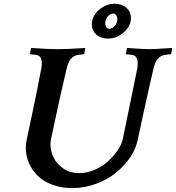

<svg xmlns="http://www.w3.org/2000/svg" viewBox="-20 -986 925 1009"><path d="M728 -364.3 703.1 -247.6Q693.4 -202.6 663.6 -158.4Q633.8 -114.3 589.6 -78.4Q545.4 -42.5 484.9 -20Q424.3 2.4 359.9 2.4Q301.8 2.4 254.4 -15.4Q207 -33.2 177.2 -63Q147.5 -92.8 131.6 -130.1Q115.7 -167.5 115.7 -208Q115.7 -231.9 120.1 -251.5L145 -368.2Q175.8 -512.7 197.3 -627.4Q199.7 -640.6 199.7 -653.8Q199.7 -694.3 168.5 -697.8L136.7 -701.2L143.6 -733.9Q236.8 -727.5 282.7 -727.5Q333 -727.5 428.2 -733.9L422.4 -701.2L392.6 -697.8Q367.7 -694.8 352.8 -677.2Q337.9 -659.7 329.6 -623Q297.4 -486.3 271.5 -364.3L247.6 -252.4Q245.1 -240.2 245.1 -227.5Q245.1 -190.9 262 -157Q278.8 -123 314.2 -99.6Q349.6 -76.2 396.5 -76.2Q436 -76.2 475.8 -93Q515.6 -109.9 545.2 -136Q574.7 -162.1 595.9 -192.6Q617.2 -223.1 624.5 -251.5Q635.3 -305.7 663.3 -439.9Q691.4 -574.2 701.7 -627.4Q703.6 -637.2 703.6 -653.8Q703.6 -694.3 672.4 -697.8L641.1 -701.2L647.5 -733.9Q741.7 -727.5 763.2 -727.5Q789.1 -727.5 885.3 -733.9L878.9 -701.2L849.1 -697.8Q824.7 -694.8 809.6 -677.2Q794.4 -659.7 786.1 -623V-623.5Q745.1 -444.8 728 -364.3ZM582.5 -966.3Q620.1 -966.3 644 -945.3Q668 -924.3 668 -891.6Q668 -848.6 630.6 -815.9Q593.3 -783.2 547.9 -783.2Q510.3 -783.2 486.3 -804.2Q462.4 -825.2 462.4 -857.4Q462.4 -900.4 499.5 -933.3Q536.6 -966.3 582.5 -966.3ZM575.2 -914.6Q559.1 -914.6 546.1 -899.2Q533.2 -883.8 533.2 -863.8Q533.2 -851.1 539.1 -843Q544.9 -835 554.2 -835Q570.3 -835 583.5 -850.1Q596.7 -865.2 596.7 -884.8Q596.7 -897.5 590.6 -906Q584.5 -914.6 575.2 -914.6Z"/></svg>

Font: Flanker
Style: Bold Italic
Weight: 700
Italic angle: -12°
Designer: Flanker
Version: Version 2.000